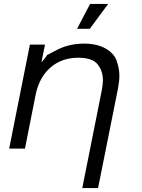

<svg xmlns="http://www.w3.org/2000/svg" viewBox="-20 -753 718 973"><path d="M406 -532Q470.5 -532 514.5 -507.5Q558 -483 571.5 -444Q585 -405 585 -370.5Q585 -341.5 578 -305L477 200H397L496 -296.5Q501.5 -325.5 501.5 -347.5Q501.5 -392 475.5 -426Q449 -460.5 376.5 -460.5Q293.5 -460.5 236.5 -411.5Q179.5 -362.5 161 -275L106.5 0H26.5L131.5 -527H208L190 -436.5Q217.5 -469 217.5 -473H217H216.5Q219 -474 270.5 -501Q331.5 -532 406 -532ZM435 -607H370.5L436.5 -733H528ZM216.5 -473H216Z"/></svg>

Font: Argentum Sans Light
Style: Italic
Weight: 300
Italic angle: -11.3°
Designer: Julieta Ulanovsky (font), Owen Earl (portions from Jones font), Cristiano Sobral (main changes and remaster)
Foundry: Julieta Ulanovsky (font), Owen Earl (portions from Jones font), Cristiano Sobral (main changes and remaster)
Version: Version 3.127